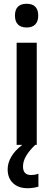

<svg xmlns="http://www.w3.org/2000/svg" viewBox="-20 -766 282 1015"><path d="M174.3 -540V0H67.9V-540ZM121.1 -620.6Q90.8 -620.6 75 -636.5Q59.1 -652.3 59.1 -683.6Q59.1 -714.8 74.7 -730.5Q90.3 -746.1 121.1 -746.1Q151.4 -746.1 166.7 -730.2Q182.1 -714.4 182.1 -683.6Q182.1 -652.8 166.3 -636.7Q150.4 -620.6 121.1 -620.6ZM126 229Q77.6 229 49.1 202.4Q20.5 175.8 20.5 128.9Q20.5 94.7 40.3 61.5Q60.1 28.3 97.7 0H166Q134.3 30.8 117.9 58.6Q101.6 86.4 101.6 114.3Q101.6 137.2 112.5 148.2Q123.5 159.2 143.1 159.2Q165.5 159.2 183.1 152.3V220.7Q155.3 229 126 229Z"/></svg>

Font: Open Sans
Style: Regular
Weight: 600
Width: 3
Foundry: Ascender Corporation
Version: Version 1.000